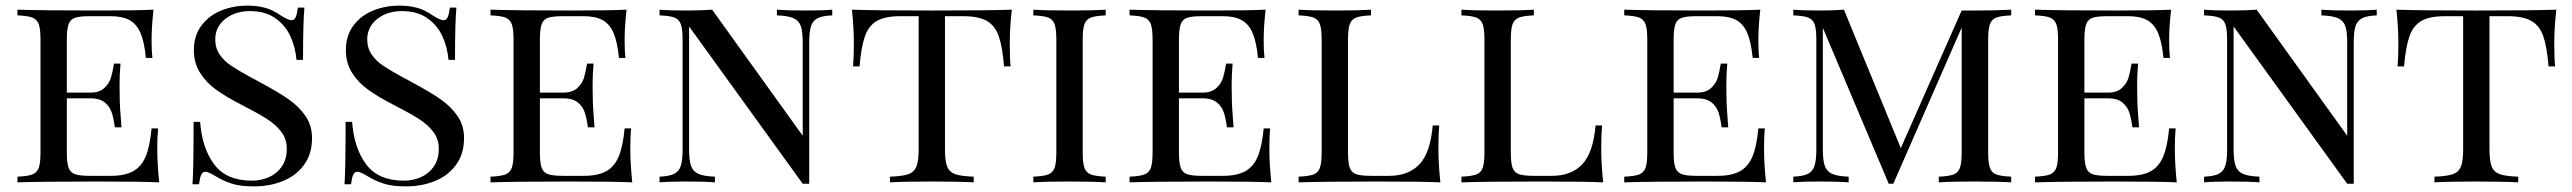

<svg xmlns="http://www.w3.org/2000/svg" viewBox="-20 -642 9055 676"><path d="M540.5 0Q475.6 -2.9 321.3 -2.9Q136.7 -2.9 41.5 0V-20Q77.6 -21.5 94 -27.8Q110.4 -34.2 116.5 -51.3Q122.6 -68.4 122.6 -106V-502Q122.6 -539.6 116.5 -556.6Q110.4 -573.7 94 -580.1Q77.6 -586.4 41.5 -587.9V-607.9Q136.7 -605 321.3 -605Q461.4 -605 520.5 -607.9Q513.7 -547.9 513.7 -500Q513.7 -460.9 516.6 -438H493.7Q488.3 -493.7 474.9 -525.4Q461.4 -557.1 436.3 -571Q411.1 -585 369.6 -585H296.4Q260.3 -585 243.9 -579.3Q227.5 -573.7 221.4 -556.6Q215.3 -539.6 215.3 -502V-315.9H298.3Q330.1 -315.9 347.4 -332.3Q364.7 -348.6 370.6 -368.4Q376.5 -388.2 381.3 -418H404.3Q400.9 -378.9 400.9 -343.8L401.4 -306.2Q401.4 -266.1 407.7 -193.8H384.3Q380.4 -224.6 373.3 -246.1Q366.2 -267.6 348.4 -281.7Q330.6 -295.9 298.3 -295.9H215.3V-106Q215.3 -68.4 221.4 -51.5Q227.5 -34.7 243.9 -28.8Q260.3 -22.9 296.4 -22.9H369.6Q418.9 -22.9 448.2 -38.8Q477.5 -54.7 492.7 -90.6Q507.8 -126.5 513.7 -189.9H536.6Q533.7 -163.1 533.7 -118.2Q533.7 -65.4 540.5 0Z M972.7 -585Q996.1 -570.8 1006.8 -570.8Q1016.1 -570.8 1021 -581.5Q1025.9 -592.3 1028.8 -615.2H1051.8Q1046.9 -563 1046.9 -431.2H1023.9Q1020 -477.1 1001.7 -515.9Q983.4 -554.7 948 -578.9Q912.6 -603 859.9 -603Q824.7 -603 796.9 -590.1Q769 -577.1 753.4 -554.7Q737.8 -532.2 737.8 -503.9Q737.8 -472.7 753.4 -450Q769 -427.2 793.5 -410.9Q817.9 -394.5 863.3 -369.6Q885.3 -358.4 895.5 -352.1Q957.5 -319.3 995.4 -293Q1033.2 -266.6 1055.9 -233.2Q1078.6 -199.7 1078.6 -155.8Q1078.6 -101.1 1051.3 -62.7Q1023.9 -24.4 977.3 -5.1Q930.7 14.2 873.5 14.2Q825.7 14.2 794.9 4.2Q764.2 -5.9 736.8 -22.9Q714.4 -37.1 702.6 -37.1Q693.4 -37.1 688.5 -26.6Q683.6 -16.1 680.7 6.8H657.7Q661.6 -42 661.6 -212.9H684.6Q691.4 -120.1 734.4 -63Q777.3 -5.9 866.7 -5.9Q898.4 -5.9 926.5 -18.1Q954.6 -30.3 972.2 -55.7Q989.7 -81.1 989.7 -119.1Q989.7 -152.3 970.5 -177.7Q951.2 -203.1 919.4 -223.4Q887.7 -243.7 830.6 -272.9Q777.3 -300.3 741.9 -325.4Q706.5 -350.6 684.6 -385.3Q662.6 -419.9 662.6 -465.8Q662.6 -515.6 688.5 -551Q714.4 -586.4 757.1 -604.2Q799.8 -622.1 850.6 -622.1Q881.3 -622.1 903.6 -616.9Q925.8 -611.8 940.4 -604.2Q955.1 -596.7 972.7 -585Z M1507.8 -585Q1531.2 -570.8 1542 -570.8Q1551.3 -570.8 1556.2 -581.5Q1561 -592.3 1564 -615.2H1586.9Q1582 -563 1582 -431.2H1559.1Q1555.2 -477.1 1536.9 -515.9Q1518.6 -554.7 1483.2 -578.9Q1447.8 -603 1395 -603Q1359.9 -603 1332 -590.1Q1304.2 -577.1 1288.6 -554.7Q1272.9 -532.2 1272.9 -503.9Q1272.9 -472.7 1288.6 -450Q1304.2 -427.2 1328.6 -410.9Q1353 -394.5 1398.4 -369.6Q1420.4 -358.4 1430.7 -352.1Q1492.7 -319.3 1530.5 -293Q1568.4 -266.6 1591.1 -233.2Q1613.8 -199.7 1613.8 -155.8Q1613.8 -101.1 1586.4 -62.7Q1559.1 -24.4 1512.5 -5.1Q1465.8 14.2 1408.7 14.2Q1360.8 14.2 1330.1 4.2Q1299.3 -5.9 1272 -22.9Q1249.5 -37.1 1237.8 -37.1Q1228.5 -37.1 1223.6 -26.6Q1218.8 -16.1 1215.8 6.8H1192.9Q1196.8 -42 1196.8 -212.9H1219.7Q1226.6 -120.1 1269.5 -63Q1312.5 -5.9 1401.9 -5.9Q1433.6 -5.9 1461.7 -18.1Q1489.7 -30.3 1507.3 -55.7Q1524.9 -81.1 1524.9 -119.1Q1524.9 -152.3 1505.6 -177.7Q1486.3 -203.1 1454.6 -223.4Q1422.9 -243.7 1365.7 -272.9Q1312.5 -300.3 1277.1 -325.4Q1241.7 -350.6 1219.7 -385.3Q1197.8 -419.9 1197.8 -465.8Q1197.8 -515.6 1223.6 -551Q1249.5 -586.4 1292.2 -604.2Q1335 -622.1 1385.7 -622.1Q1416.5 -622.1 1438.7 -616.9Q1460.9 -611.8 1475.6 -604.2Q1490.2 -596.7 1507.8 -585Z M2206.1 0Q2141.1 -2.9 1986.8 -2.9Q1802.2 -2.9 1707 0V-20Q1743.2 -21.5 1759.5 -27.8Q1775.9 -34.2 1782 -51.3Q1788.1 -68.4 1788.1 -106V-502Q1788.1 -539.6 1782 -556.6Q1775.9 -573.7 1759.5 -580.1Q1743.2 -586.4 1707 -587.9V-607.9Q1802.2 -605 1986.8 -605Q2127 -605 2186 -607.9Q2179.2 -547.9 2179.2 -500Q2179.2 -460.9 2182.1 -438H2159.2Q2153.8 -493.7 2140.4 -525.4Q2127 -557.1 2101.8 -571Q2076.7 -585 2035.2 -585H1961.9Q1925.8 -585 1909.4 -579.3Q1893.1 -573.7 1887 -556.6Q1880.9 -539.6 1880.9 -502V-315.9H1963.9Q1995.6 -315.9 2012.9 -332.3Q2030.3 -348.6 2036.1 -368.4Q2042 -388.2 2046.9 -418H2069.8Q2066.4 -378.9 2066.4 -343.8L2066.9 -306.2Q2066.9 -266.1 2073.2 -193.8H2049.8Q2045.9 -224.6 2038.8 -246.1Q2031.7 -267.6 2013.9 -281.7Q1996.1 -295.9 1963.9 -295.9H1880.9V-106Q1880.9 -68.4 1887 -51.5Q1893.1 -34.7 1909.4 -28.8Q1925.8 -22.9 1961.9 -22.9H2035.2Q2084.5 -22.9 2113.8 -38.8Q2143.1 -54.7 2158.2 -90.6Q2173.3 -126.5 2179.2 -189.9H2202.1Q2199.2 -163.1 2199.2 -118.2Q2199.2 -65.4 2206.1 0Z M2829.1 -492.2V4.9H2806.2L2406.2 -548.8V-116.2Q2406.2 -77.6 2413.1 -58.1Q2419.9 -38.6 2438.7 -30Q2457.5 -21.5 2497.1 -20V0Q2461.4 -2.9 2395 -2.9Q2335.4 -2.9 2302.2 0V-20Q2336.9 -21.5 2353.8 -30Q2370.6 -38.6 2377 -58.1Q2383.3 -77.6 2383.3 -116.2V-502Q2383.3 -539.6 2377.2 -556.6Q2371.1 -573.7 2354.7 -580.1Q2338.4 -586.4 2302.2 -587.9V-607.9Q2335 -605 2395 -605Q2450.2 -605 2487.3 -607.9L2806.2 -164.1V-492.2Q2806.2 -530.8 2799.6 -550Q2793 -569.3 2773.9 -577.9Q2754.9 -586.4 2715.3 -587.9V-607.9Q2751 -605 2817.4 -605Q2877.4 -605 2910.2 -607.9V-587.9Q2875.5 -586.4 2858.6 -577.9Q2841.8 -569.3 2835.4 -549.8Q2829.1 -530.3 2829.1 -492.2Z M3535.2 -490.2Q3535.2 -438.5 3538.1 -408.2H3515.1Q3509.3 -478 3496.3 -514.9Q3483.4 -551.8 3454.3 -568.4Q3425.3 -585 3371.1 -585H3307.1V-116.2Q3307.1 -74.7 3314.9 -55.4Q3322.8 -36.1 3343.3 -28.8Q3363.8 -21.5 3408.2 -20V0Q3356.4 -2.9 3261.2 -2.9Q3161.6 -2.9 3113.3 0V-20Q3157.7 -21.5 3178.2 -28.8Q3198.7 -36.1 3206.5 -55.4Q3214.4 -74.7 3214.4 -116.2V-585H3150.4Q3096.2 -585 3067.4 -568.4Q3038.6 -551.8 3025.4 -514.6Q3012.2 -477.5 3006.3 -408.2H2983.4Q2986.3 -439.9 2986.3 -490.2Q2986.3 -542.5 2979.5 -607.9Q3062.5 -605 3261.2 -605Q3459.5 -605 3542.5 -607.9Q3535.2 -543.9 3535.2 -490.2Z M3792 -502V-106Q3792 -68.4 3798.1 -51.3Q3804.2 -34.2 3820.6 -27.8Q3836.9 -21.5 3873 -20V0Q3827.1 -2.9 3746.1 -2.9Q3660.2 -2.9 3618.2 0V-20Q3654.3 -21.5 3670.7 -27.8Q3687 -34.2 3693.1 -51.3Q3699.2 -68.4 3699.2 -106V-502Q3699.2 -539.6 3693.1 -556.6Q3687 -573.7 3670.7 -580.1Q3654.3 -586.4 3618.2 -587.9V-607.9Q3659.7 -605 3746.1 -605Q3827.1 -605 3873 -607.9V-587.9Q3836.9 -586.4 3820.6 -580.1Q3804.2 -573.7 3798.1 -556.6Q3792 -539.6 3792 -502Z M4456.1 0Q4391.1 -2.9 4236.8 -2.9Q4052.2 -2.9 3957 0V-20Q3993.2 -21.5 4009.5 -27.8Q4025.9 -34.2 4032 -51.3Q4038.1 -68.4 4038.1 -106V-502Q4038.1 -539.6 4032 -556.6Q4025.9 -573.7 4009.5 -580.1Q3993.2 -586.4 3957 -587.9V-607.9Q4052.2 -605 4236.8 -605Q4377 -605 4436 -607.9Q4429.2 -547.9 4429.2 -500Q4429.2 -460.9 4432.1 -438H4409.2Q4403.8 -493.7 4390.4 -525.4Q4377 -557.1 4351.8 -571Q4326.7 -585 4285.2 -585H4211.9Q4175.8 -585 4159.4 -579.3Q4143.1 -573.7 4137 -556.6Q4130.9 -539.6 4130.9 -502V-315.9H4213.9Q4245.6 -315.9 4262.9 -332.3Q4280.3 -348.6 4286.1 -368.4Q4292 -388.2 4296.9 -418H4319.8Q4316.4 -378.9 4316.4 -343.8L4316.9 -306.2Q4316.9 -266.1 4323.2 -193.8H4299.8Q4295.9 -224.6 4288.8 -246.1Q4281.7 -267.6 4263.9 -281.7Q4246.1 -295.9 4213.9 -295.9H4130.9V-106Q4130.9 -68.4 4137 -51.5Q4143.1 -34.7 4159.4 -28.8Q4175.8 -22.9 4211.9 -22.9H4285.2Q4334.5 -22.9 4363.8 -38.8Q4393.1 -54.7 4408.2 -90.6Q4423.3 -126.5 4429.2 -189.9H4452.1Q4449.2 -163.1 4449.2 -118.2Q4449.2 -65.4 4456.1 0Z M4726.1 -502V-106Q4726.1 -68.4 4732.2 -51.5Q4738.3 -34.7 4754.6 -28.8Q4771 -22.9 4807.1 -22.9H4870.1Q4939.5 -22.9 4977.8 -63.7Q5016.1 -104.5 5024.4 -200.2H5047.4Q5044.4 -168.9 5044.4 -118.2Q5044.4 -65.4 5051.3 0Q4986.3 -2.9 4832 -2.9Q4647.5 -2.9 4552.2 0V-20Q4588.4 -21.5 4604.7 -27.8Q4621.1 -34.2 4627.2 -51.3Q4633.3 -68.4 4633.3 -106V-502Q4633.3 -539.6 4627.2 -556.6Q4621.1 -573.7 4604.7 -580.1Q4588.4 -586.4 4552.2 -587.9V-607.9Q4593.8 -605 4680.2 -605Q4761.2 -605 4807.1 -607.9V-587.9Q4771 -586.4 4754.6 -580.1Q4738.3 -573.7 4732.2 -556.6Q4726.1 -539.6 4726.1 -502Z M5299.3 -502V-106Q5299.3 -68.4 5305.4 -51.5Q5311.5 -34.7 5327.9 -28.8Q5344.2 -22.9 5380.4 -22.9H5443.4Q5512.7 -22.9 5551 -63.7Q5589.4 -104.5 5597.7 -200.2H5620.6Q5617.7 -168.9 5617.7 -118.2Q5617.7 -65.4 5624.5 0Q5559.6 -2.9 5405.3 -2.9Q5220.7 -2.9 5125.5 0V-20Q5161.6 -21.5 5178 -27.8Q5194.3 -34.2 5200.4 -51.3Q5206.5 -68.4 5206.5 -106V-502Q5206.5 -539.6 5200.4 -556.6Q5194.3 -573.7 5178 -580.1Q5161.6 -586.4 5125.5 -587.9V-607.9Q5167 -605 5253.4 -605Q5334.5 -605 5380.4 -607.9V-587.9Q5344.2 -586.4 5327.9 -580.1Q5311.5 -573.7 5305.4 -556.6Q5299.3 -539.6 5299.3 -502Z M6197.8 0Q6132.8 -2.9 5978.5 -2.9Q5793.9 -2.9 5698.7 0V-20Q5734.9 -21.5 5751.2 -27.8Q5767.6 -34.2 5773.7 -51.3Q5779.8 -68.4 5779.8 -106V-502Q5779.8 -539.6 5773.7 -556.6Q5767.6 -573.7 5751.2 -580.1Q5734.9 -586.4 5698.7 -587.9V-607.9Q5793.9 -605 5978.5 -605Q6118.7 -605 6177.7 -607.9Q6170.9 -547.9 6170.9 -500Q6170.9 -460.9 6173.8 -438H6150.9Q6145.5 -493.7 6132.1 -525.4Q6118.7 -557.1 6093.5 -571Q6068.4 -585 6026.9 -585H5953.6Q5917.5 -585 5901.1 -579.3Q5884.8 -573.7 5878.7 -556.6Q5872.6 -539.6 5872.6 -502V-315.9H5955.6Q5987.3 -315.9 6004.6 -332.3Q6022 -348.6 6027.8 -368.4Q6033.7 -388.2 6038.6 -418H6061.5Q6058.1 -378.9 6058.1 -343.8L6058.6 -306.2Q6058.6 -266.1 6064.9 -193.8H6041.5Q6037.6 -224.6 6030.5 -246.1Q6023.4 -267.6 6005.6 -281.7Q5987.8 -295.9 5955.6 -295.9H5872.6V-106Q5872.6 -68.4 5878.7 -51.5Q5884.8 -34.7 5901.1 -28.8Q5917.5 -22.9 5953.6 -22.9H6026.9Q6076.2 -22.9 6105.5 -38.8Q6134.8 -54.7 6149.9 -90.6Q6165 -126.5 6170.9 -189.9H6193.8Q6190.9 -163.1 6190.9 -118.2Q6190.9 -65.4 6197.8 0Z M6980 -502V-106Q6980 -68.4 6986.1 -51.3Q6992.2 -34.2 7008.5 -27.8Q7024.9 -21.5 7061 -20V0Q7014.2 -2.9 6934.1 -2.9Q6848.1 -2.9 6806.2 0V-20Q6842.3 -21.5 6858.4 -27.8Q6874.5 -34.2 6880.6 -51.3Q6886.7 -68.4 6886.7 -106V-544.9L6646 4.9H6629.9L6397.9 -543.9V-116.2Q6397.9 -77.6 6404.8 -58.1Q6411.6 -38.6 6430.4 -30Q6449.2 -21.5 6488.8 -20V0Q6453.1 -2.9 6386.7 -2.9Q6327.1 -2.9 6293.9 0V-20Q6328.6 -21.5 6345.5 -30Q6362.3 -38.6 6368.7 -58.1Q6375 -77.6 6375 -116.2V-502Q6375 -539.6 6368.9 -556.6Q6362.8 -573.7 6346.4 -580.1Q6330.1 -586.4 6293.9 -587.9V-607.9Q6326.7 -605 6386.7 -605Q6434.1 -605 6472.2 -607.9L6672.4 -120.6L6886.7 -605H6934.1Q7014.2 -605 7061 -607.9V-587.9Q7024.9 -586.4 7008.5 -580.1Q6992.2 -573.7 6986.1 -556.6Q6980 -539.6 6980 -502Z M7644 0Q7579.1 -2.9 7424.8 -2.9Q7240.2 -2.9 7145 0V-20Q7181.2 -21.5 7197.5 -27.8Q7213.9 -34.2 7220 -51.3Q7226.1 -68.4 7226.1 -106V-502Q7226.1 -539.6 7220 -556.6Q7213.9 -573.7 7197.5 -580.1Q7181.2 -586.4 7145 -587.9V-607.9Q7240.2 -605 7424.8 -605Q7564.9 -605 7624 -607.9Q7617.2 -547.9 7617.2 -500Q7617.2 -460.9 7620.1 -438H7597.2Q7591.8 -493.7 7578.4 -525.4Q7564.9 -557.1 7539.8 -571Q7514.6 -585 7473.1 -585H7399.9Q7363.8 -585 7347.4 -579.3Q7331.1 -573.7 7325 -556.6Q7318.8 -539.6 7318.8 -502V-315.9H7401.9Q7433.6 -315.9 7450.9 -332.3Q7468.3 -348.6 7474.1 -368.4Q7480 -388.2 7484.9 -418H7507.8Q7504.4 -378.9 7504.4 -343.8L7504.9 -306.2Q7504.9 -266.1 7511.2 -193.8H7487.8Q7483.9 -224.6 7476.8 -246.1Q7469.7 -267.6 7451.9 -281.7Q7434.1 -295.9 7401.9 -295.9H7318.8V-106Q7318.8 -68.4 7325 -51.5Q7331.1 -34.7 7347.4 -28.8Q7363.8 -22.9 7399.9 -22.9H7473.1Q7522.5 -22.9 7551.8 -38.8Q7581.1 -54.7 7596.2 -90.6Q7611.3 -126.5 7617.2 -189.9H7640.1Q7637.2 -163.1 7637.2 -118.2Q7637.2 -65.4 7644 0Z M8267.1 -492.2V4.9H8244.1L7844.2 -548.8V-116.2Q7844.2 -77.6 7851.1 -58.1Q7857.9 -38.6 7876.7 -30Q7895.5 -21.5 7935.1 -20V0Q7899.4 -2.9 7833 -2.9Q7773.4 -2.9 7740.2 0V-20Q7774.9 -21.5 7791.7 -30Q7808.6 -38.6 7814.9 -58.1Q7821.3 -77.6 7821.3 -116.2V-502Q7821.3 -539.6 7815.2 -556.6Q7809.1 -573.7 7792.7 -580.1Q7776.4 -586.4 7740.2 -587.9V-607.9Q7772.9 -605 7833 -605Q7888.2 -605 7925.3 -607.9L8244.1 -164.1V-492.2Q8244.1 -530.8 8237.5 -550Q8231 -569.3 8211.9 -577.9Q8192.9 -586.4 8153.3 -587.9V-607.9Q8189 -605 8255.4 -605Q8315.4 -605 8348.1 -607.9V-587.9Q8313.5 -586.4 8296.6 -577.9Q8279.8 -569.3 8273.4 -549.8Q8267.1 -530.3 8267.1 -492.2Z M8973.1 -490.2Q8973.1 -438.5 8976.1 -408.2H8953.1Q8947.3 -478 8934.3 -514.9Q8921.4 -551.8 8892.3 -568.4Q8863.3 -585 8809.1 -585H8745.1V-116.2Q8745.1 -74.7 8752.9 -55.4Q8760.7 -36.1 8781.2 -28.8Q8801.8 -21.5 8846.2 -20V0Q8794.4 -2.9 8699.2 -2.9Q8599.6 -2.9 8551.3 0V-20Q8595.7 -21.5 8616.2 -28.8Q8636.7 -36.1 8644.5 -55.4Q8652.3 -74.7 8652.3 -116.2V-585H8588.4Q8534.2 -585 8505.4 -568.4Q8476.6 -551.8 8463.4 -514.6Q8450.2 -477.5 8444.3 -408.2H8421.4Q8424.3 -439.9 8424.3 -490.2Q8424.3 -542.5 8417.5 -607.9Q8500.5 -605 8699.2 -605Q8897.5 -605 8980.5 -607.9Q8973.1 -543.9 8973.1 -490.2Z"/></svg>

Font: TypoPRO Playfair Display SC
Style: Regular
Weight: 400
Designer: Claus Eggers Sørensen
Foundry: Claus Eggers Sørensen
Version: Version 1.004;PS 001.004;hotconv 1.0.70;makeotf.lib2.5.58329